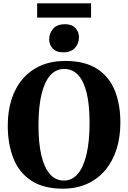

<svg xmlns="http://www.w3.org/2000/svg" viewBox="-20 -1118 767 1150"><path d="M358.5 12Q242 12.5 168.5 -35.2Q95 -83 60.8 -168.5Q26.5 -254 26.5 -365.5Q26.5 -452 49.2 -523Q72 -594 116.2 -645.5Q160.5 -697 224.5 -725Q288.5 -753 371 -753Q487 -753 559.8 -706.8Q632.5 -660.5 666.8 -577.8Q701 -495 701 -384Q701 -297.5 678.2 -225.2Q655.5 -153 611.5 -100Q567.5 -47 503.8 -17.8Q440 11.5 358.5 12ZM363 -36.5Q411 -36.5 445.2 -75.8Q479.5 -115 498 -192.5Q516.5 -270 516.5 -383.5Q516.5 -489.5 499.2 -560.8Q482 -632 448.2 -668.5Q414.5 -705 364.5 -705Q316 -705 281.8 -667.5Q247.5 -630 229 -555Q210.5 -480 210.5 -366Q210.5 -260 228 -186.5Q245.5 -113 279.2 -74.8Q313 -36.5 363 -36.5ZM358 -804.5Q317 -804.5 295.8 -827.5Q274.5 -850.5 274.5 -881.5Q274.5 -919.5 298.5 -946.2Q322.5 -973 368.5 -973H369.5Q411 -973 432 -949.8Q453 -926.5 453 -895.5Q453 -858 429 -831.2Q405 -804.5 359 -804.5ZM525.5 -1098V-1012.5H202.5V-1098Z"/></svg>

Font: Merriweather 72pt ExtraBold
Style: Regular
Weight: 800
Version: Version 2.100